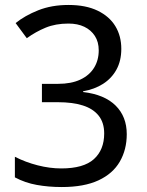

<svg xmlns="http://www.w3.org/2000/svg" viewBox="-20 -744 591 774"><path d="M229 10Q176 10 128.5 1.5Q81 -7 40 -29V-112Q83 -90 132 -77.5Q181 -65 227 -65Q317 -65 358.5 -102.5Q400 -140 400 -206Q400 -250 377.5 -278Q355 -306 313.5 -319Q272 -332 214 -332H149V-406H214Q267 -406 303.5 -423Q340 -440 359 -470.5Q378 -501 378 -541Q378 -575 362.5 -599Q347 -623 320 -636Q293 -649 256 -649Q204 -649 164 -632.5Q124 -616 88 -590L43 -651Q80 -681 134 -702.5Q188 -724 256 -724Q326 -724 373.5 -701Q421 -678 445 -638.5Q469 -599 469 -547Q469 -499 449.5 -463.5Q430 -428 395.5 -406Q361 -384 315 -376V-373Q401 -363 446 -318.5Q491 -274 491 -203Q491 -141 463 -92.5Q435 -44 377 -17Q319 10 229 10Z"/></svg>

Font: hexumalayalam05
Style: Book
Weight: 400
Designer: Jelle Bosma - Monotype Design Team
Foundry: Monotype Imaging Inc.
Version: Version 2.003